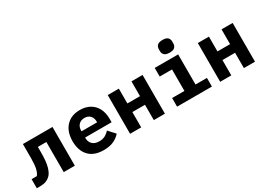

<svg xmlns="http://www.w3.org/2000/svg" viewBox="-17 -1477 3034 2215"><g transform="rotate(-30 1500.0 -369.5)"><path d="M22 -115H92Q115 -142 126.5 -192Q138 -242 138 -335V-516H532V0H384V-401H271V-331Q271 -205 252.5 -140Q234 -75 205 -46Q177 -18 144 -6Q111 6 63 6H22Z M914 12Q784 12 717 -60Q650 -132 650 -256Q650 -383 717.5 -455.5Q785 -528 901 -528Q978 -528 1034 -496Q1090 -464 1120 -405.5Q1150 -347 1150 -266V-222H797V-213Q797 -164 828.5 -133Q860 -102 919 -102Q965 -102 998 -120Q1031 -138 1055 -166L1135 -79Q1105 -42 1051 -15Q997 12 914 12ZM902 -422Q854 -422 825.5 -392.5Q797 -363 797 -313V-305H1005V-313Q1005 -363 977.5 -392.5Q950 -422 902 -422Z M1268 -516H1416V-319H1584V-516H1732V0H1584V-204H1416V0H1268Z M2132 -582Q2083 -582 2063 -602.5Q2043 -623 2043 -652V-681Q2043 -711 2063 -731Q2083 -751 2132 -751Q2182 -751 2201.5 -731Q2221 -711 2221 -681V-652Q2221 -623 2201.5 -602.5Q2182 -582 2132 -582ZM1894 -115H2058V-401H1894V-516H2206V-115H2358V0H1894Z M2468 -516H2616V-319H2784V-516H2932V0H2784V-204H2616V0H2468Z"/></g></svg>

Font: Lilex Nerd Font
Style: Bold
Weight: 700
Designer: Mike Abbink, Paul van der Laan, Pieter van Rosmalen, Mikhael Khrustik
Foundry: Mikhael Khrustik
Version: Version 2.400; ttfautohint (v1.8.4.7-5d5b);Nerd Fonts 3.3.0